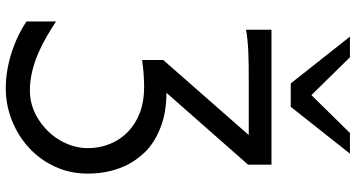

<svg xmlns="http://www.w3.org/2000/svg" viewBox="-310 -721 1261 681"><g transform="rotate(90 320.5 -380.5)"><path d="M459 -632.3H278.3Q242.2 -632.3 213.1 -632.1Q184.1 -631.8 160.6 -630.6Q137.2 -629.4 118.7 -627.4Q100.1 -625.5 85.4 -622.6V-712.9H564V-629.9L309.1 -340.3Q378.4 -340.3 431.6 -319.6Q484.9 -298.8 517.6 -266.1Q532.2 -251.5 546.1 -232.2Q560.1 -212.9 571 -187.7Q582 -162.6 588.9 -131.1Q595.7 -99.6 595.7 -61Q595.7 2.4 570.8 55.7Q545.9 108.9 503.9 147.5Q461.9 186 407.2 207.8Q352.5 229.5 293 229.5Q258.3 229.5 224.9 223.4Q191.4 217.3 160.9 207Q130.4 196.8 103.8 183.6Q77.1 170.4 56.2 156.2V51.3Q82.5 68.8 111.3 85.4Q140.1 102.1 170.9 115.2Q201.7 128.4 234.6 136.2Q267.6 144 302.7 144Q329.1 144 354.5 136.2Q379.9 128.4 402.3 114.3Q424.8 100.1 443.8 81.1Q462.9 62 476.6 39.1Q490.2 16.1 497.8 -9.3Q505.4 -34.7 505.4 -61Q505.4 -104 490.2 -140.6Q475.1 -177.2 447.3 -204.1Q419.4 -231 379.6 -246.1Q339.8 -261.2 290.5 -261.2Q269.5 -261.2 243.9 -259.5Q218.3 -257.8 192.9 -253.9V-329.1ZM183.1 -991.2 317.4 -854.5 451.7 -991.2H524.9L358.9 -781.2H275.9L109.9 -991.2Z"/></g></svg>

Font: Andika Afr
Style: Regular
Weight: 400
Designer: Victor Gaultney, Annie Olsen, Julie Remington, Don Collingsworth, Eric Hays, Becca Hirsbrunner
Foundry: SIL International
Version: Version 5.000